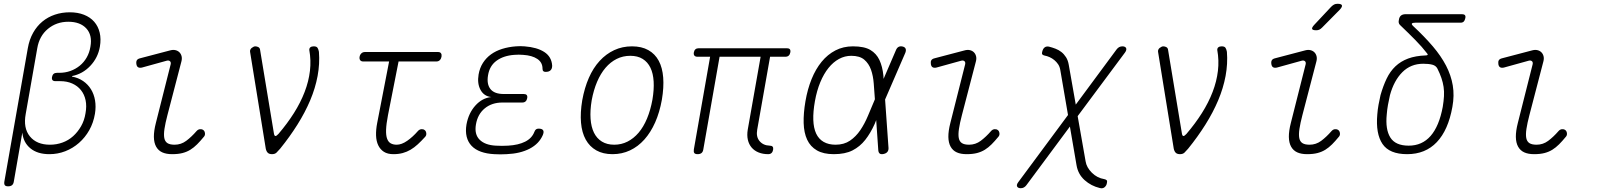

<svg xmlns="http://www.w3.org/2000/svg" viewBox="-20 -805 8440 1015"><path d="M23 180Q10 180 5.5 174Q1 168 3 155L127 -550Q135 -596 155 -631.5Q175 -667 204 -691Q233 -715 270 -727.5Q307 -740 349 -740Q391 -740 424 -727Q457 -714 478 -690Q499 -666 507 -632.5Q515 -599 508 -558Q498 -500 457.5 -457Q417 -414 361 -403V-400Q394 -394 419.5 -376.5Q445 -359 461 -333Q477 -307 482.5 -274Q488 -241 482 -204Q474 -156 452 -117Q430 -78 397.5 -49.5Q365 -21 325 -5.5Q285 10 241 10Q178 10 140.5 -21Q103 -52 98 -104L53 155Q51 168 43.5 174Q36 180 23 180ZM281 -420H293Q325 -420 352.5 -430Q380 -440 402 -458Q424 -476 438.5 -501.5Q453 -527 458 -558Q469 -619 436.5 -654.5Q404 -690 341 -690Q279 -690 233.5 -652.5Q188 -615 177 -550L116 -203Q102 -128 138 -84Q174 -40 244 -40Q279 -40 310.5 -51.5Q342 -63 366.5 -85Q391 -107 408.5 -137.5Q426 -168 432 -206Q439 -244 432.5 -275Q426 -306 408 -328.5Q390 -351 362 -363.5Q334 -376 298 -376H273Q262 -376 257.5 -381.5Q253 -387 255 -398Q257 -409 263.5 -414.5Q270 -420 281 -420Z M731 -448Q719 -445 711 -449Q703 -453 701 -466Q699 -479 703.5 -486.5Q708 -494 721 -497L877 -538Q894 -543 907 -540Q920 -537 928.5 -528.5Q937 -520 940 -507.5Q943 -495 939 -480L865 -196Q854 -154 849.5 -124Q845 -94 848.5 -75.5Q852 -57 865 -48.5Q878 -40 903 -40Q937 -40 964.5 -60.5Q992 -81 1019 -112Q1027 -121 1037 -122Q1047 -123 1054 -118Q1062 -113 1063.5 -101Q1065 -89 1057 -81Q1039 -59 1022 -42Q1005 -25 986.5 -13.5Q968 -2 945 4Q922 10 890 10Q859 10 838 0.5Q817 -9 805.5 -29.5Q794 -50 793.5 -81Q793 -112 804 -155L882 -464Q885 -476 878.5 -481.5Q872 -487 861 -484Z M1385 -19 1302 -531Q1301 -537 1303.5 -542.5Q1306 -548 1310.5 -551.5Q1315 -555 1320 -557.5Q1325 -560 1329 -560Q1339 -560 1346.5 -555.5Q1354 -551 1355 -541L1428 -100Q1430 -87 1435.5 -86Q1441 -85 1452 -97Q1499 -152 1534 -207.5Q1569 -263 1590.5 -319Q1612 -375 1618.5 -430.5Q1625 -486 1615 -541Q1615 -546 1616.5 -549.5Q1618 -553 1621.5 -555.5Q1625 -558 1629.5 -559Q1634 -560 1639 -560Q1654 -560 1659 -551.5Q1664 -543 1666 -531Q1671 -468 1659 -403.5Q1647 -339 1620 -275Q1593 -211 1552.5 -146.5Q1512 -82 1461 -19Q1450 -6 1441.5 2Q1433 10 1418 10Q1403 10 1395.5 2.5Q1388 -5 1385 -19Z M2296 -530Q2307 -530 2311.5 -523Q2316 -516 2314 -505Q2312 -494 2305 -487Q2298 -480 2287 -480H2087L2031 -196Q2022 -149 2021 -119Q2020 -89 2026.5 -71.5Q2033 -54 2046 -47Q2059 -40 2077 -40Q2103 -40 2132.5 -60.5Q2162 -81 2189 -112Q2197 -121 2207 -122Q2217 -123 2224 -118Q2232 -113 2233.5 -101Q2235 -89 2227 -81Q2207 -59 2188.5 -42Q2170 -25 2150.5 -13.5Q2131 -2 2109 4Q2087 10 2060 10Q2029 10 2009.5 -2.5Q1990 -15 1979.5 -37Q1969 -59 1968 -89Q1967 -119 1974 -155L2037 -480H1900Q1889 -480 1884 -487Q1879 -494 1881 -505Q1883 -516 1890.5 -523Q1898 -530 1909 -530Z M2899 -458Q2899 -450 2897 -444Q2895 -438 2890.5 -433.5Q2886 -429 2879.5 -427Q2873 -425 2864 -425Q2860 -425 2857 -426Q2854 -427 2852 -429Q2850 -431 2849 -434.5Q2848 -438 2848 -442Q2848 -475 2820.5 -493.5Q2793 -512 2745 -515Q2734 -516 2722 -516Q2710 -516 2699 -515Q2642 -511 2605 -484Q2568 -457 2560 -407Q2552 -361 2572.5 -334.5Q2593 -308 2644 -308H2749Q2760 -308 2764.5 -302.5Q2769 -297 2767 -286Q2765 -275 2758.5 -269Q2752 -263 2741 -263H2636Q2580 -263 2542.5 -232Q2505 -201 2496 -147Q2487 -95 2515.5 -66.5Q2544 -38 2601 -35Q2617 -34 2633.5 -34Q2650 -34 2666 -35Q2720 -38 2756 -56Q2792 -74 2805 -108Q2807 -113 2809 -116Q2811 -119 2813.5 -121Q2816 -123 2819.5 -124Q2823 -125 2827 -125Q2836 -125 2842 -123Q2848 -121 2851 -116.5Q2854 -112 2853.5 -106Q2853 -100 2850 -92Q2830 -45 2780 -19Q2730 7 2658 10Q2642 11 2625.5 11Q2609 11 2593 10Q2553 8 2522.5 -3Q2492 -14 2473 -34Q2454 -54 2447 -82.5Q2440 -111 2446 -147Q2457 -207 2493 -247Q2529 -287 2577 -292Q2539 -296 2520.5 -329.5Q2502 -363 2510 -411Q2516 -446 2533 -472.5Q2550 -499 2575.5 -517.5Q2601 -536 2634.5 -546.5Q2668 -557 2707 -560Q2718 -561 2730 -561Q2742 -561 2753 -560Q2819 -555 2857.5 -530Q2896 -505 2899 -458Z M3218 10Q3168 10 3132.5 -10Q3097 -30 3076.5 -67Q3056 -104 3051.5 -156.5Q3047 -209 3058 -275Q3070 -341 3093 -393.5Q3116 -446 3150 -483Q3184 -520 3227 -540Q3270 -560 3321 -560Q3372 -560 3407.5 -540Q3443 -520 3462.5 -483.5Q3482 -447 3486 -395Q3490 -343 3479 -278Q3467 -211 3443.5 -158Q3420 -105 3386.5 -67.5Q3353 -30 3310.5 -10Q3268 10 3218 10ZM3227 -40Q3265 -40 3297.5 -56.5Q3330 -73 3356 -103.5Q3382 -134 3400.5 -178.5Q3419 -223 3429 -278Q3438 -331 3435.5 -374Q3433 -417 3418.5 -447Q3404 -477 3377.5 -493.5Q3351 -510 3312 -510Q3273 -510 3240 -493.5Q3207 -477 3181 -446.5Q3155 -416 3136.5 -372.5Q3118 -329 3108 -275Q3099 -221 3102 -177.5Q3105 -134 3120 -103.5Q3135 -73 3162 -56.5Q3189 -40 3227 -40Z M4041 10Q4013 10 3990.5 1Q3968 -8 3953.5 -25Q3939 -42 3933.5 -66Q3928 -90 3933 -120L4001 -505H3784L3698 -15Q3696 -2 3688.5 4Q3681 10 3668 10Q3655 10 3650.5 4Q3646 -2 3648 -15L3734 -505H3667Q3656 -505 3651 -511Q3646 -517 3648 -528Q3650 -539 3656.5 -544.5Q3663 -550 3674 -550H4140Q4151 -550 4155.5 -544.5Q4160 -539 4158 -528Q4156 -517 4149.5 -511Q4143 -505 4132 -505H4051L3983 -120Q3976 -82 3995.5 -59Q4015 -36 4049 -35Q4060 -35 4064.5 -29.5Q4069 -24 4067 -13Q4065 -2 4058.5 4Q4052 10 4041 10Z M4677 -24Q4678 -11 4671.5 -2.5Q4665 6 4651 9Q4638 12 4631 7Q4624 2 4623 -11L4612 -170L4604 -150Q4582 -101 4554 -65.5Q4526 -30 4487 -10Q4448 10 4388 10Q4333 10 4298.5 -10Q4264 -30 4247 -66.5Q4230 -103 4228.5 -154.5Q4227 -206 4238 -270Q4249 -334 4270.5 -387Q4292 -440 4323.5 -478.5Q4355 -517 4396.5 -538.5Q4438 -560 4489 -560Q4549 -560 4581 -541Q4613 -522 4629 -488Q4645 -454 4650 -406Q4650 -397 4651 -388L4716 -539Q4721 -552 4730 -557Q4739 -562 4752 -559Q4764 -556 4767.5 -547.5Q4771 -539 4766 -526L4659 -279ZM4605 -280V-282Q4602 -323 4599 -363.5Q4596 -404 4584.5 -436.5Q4573 -469 4549 -489.5Q4525 -510 4480 -510Q4446 -510 4415.5 -493.5Q4385 -477 4360 -446Q4335 -415 4316.5 -370.5Q4298 -326 4288 -270Q4278 -214 4279.5 -171Q4281 -128 4294.5 -99Q4308 -70 4334 -55Q4360 -40 4397 -40Q4442 -40 4473.5 -61.5Q4505 -83 4528 -117Q4551 -151 4568.5 -193Q4586 -235 4603 -275Z M4931 -448Q4919 -445 4911 -449Q4903 -453 4901 -466Q4899 -479 4903.5 -486.5Q4908 -494 4921 -497L5077 -538Q5094 -543 5107 -540Q5120 -537 5128.5 -528.5Q5137 -520 5140 -507.5Q5143 -495 5139 -480L5065 -196Q5054 -154 5049.5 -124Q5045 -94 5048.5 -75.5Q5052 -57 5065 -48.5Q5078 -40 5103 -40Q5137 -40 5164.5 -60.5Q5192 -81 5219 -112Q5227 -121 5237 -122Q5247 -123 5254 -118Q5262 -113 5263.5 -101Q5265 -89 5257 -81Q5239 -59 5222 -42Q5205 -25 5186.5 -13.5Q5168 -2 5145 4Q5122 10 5090 10Q5059 10 5038 0.5Q5017 -9 5005.5 -29.5Q4994 -50 4993.5 -81Q4993 -112 5004 -155L5082 -464Q5085 -476 5078.5 -481.5Q5072 -487 5061 -484Z M5927 -527 5677 -191 5719 48Q5724 80 5752 108Q5780 136 5818 142Q5827 144 5830.5 148Q5834 152 5832 160Q5831 169 5827.5 175Q5824 181 5819 185Q5814 189 5808 190Q5802 191 5794 189Q5748 178 5713.5 147Q5679 116 5671 68L5636 -136L5406 174Q5400 182 5392.5 186Q5385 190 5376 190Q5370 190 5365 188Q5360 186 5357.5 182Q5355 178 5356 172Q5357 166 5363 158L5626 -197L5585 -436Q5582 -453 5573.5 -465.5Q5565 -478 5553.5 -487.5Q5542 -497 5528.5 -503Q5515 -509 5503 -511Q5494 -513 5490.5 -517Q5487 -521 5489 -529Q5491 -538 5494 -544Q5497 -550 5502 -554Q5507 -558 5513.5 -559Q5520 -560 5527 -558Q5543 -554 5560 -547.5Q5577 -541 5591 -530Q5605 -519 5615.5 -502.5Q5626 -486 5630 -462L5667 -252L5883 -544Q5889 -552 5896.5 -556Q5904 -560 5914 -560Q5920 -560 5925 -558Q5930 -556 5932.5 -552Q5935 -548 5934 -541.5Q5933 -535 5927 -527Z M6185 -19 6102 -531Q6101 -537 6103.5 -542.5Q6106 -548 6110.5 -551.5Q6115 -555 6120 -557.5Q6125 -560 6129 -560Q6139 -560 6146.5 -555.5Q6154 -551 6155 -541L6228 -100Q6230 -87 6235.5 -86Q6241 -85 6252 -97Q6299 -152 6334 -207.5Q6369 -263 6390.5 -319Q6412 -375 6418.5 -430.5Q6425 -486 6415 -541Q6415 -546 6416.5 -549.5Q6418 -553 6421.5 -555.5Q6425 -558 6429.5 -559Q6434 -560 6439 -560Q6454 -560 6459 -551.5Q6464 -543 6466 -531Q6471 -468 6459 -403.5Q6447 -339 6420 -275Q6393 -211 6352.5 -146.5Q6312 -82 6261 -19Q6250 -6 6241.5 2Q6233 10 6218 10Q6203 10 6195.5 2.5Q6188 -5 6185 -19Z M6731 -448Q6719 -445 6711 -449Q6703 -453 6701 -466Q6699 -479 6703.5 -486.5Q6708 -494 6721 -497L6877 -538Q6894 -543 6907 -540Q6920 -537 6928.5 -528.5Q6937 -520 6940 -507.5Q6943 -495 6939 -480L6865 -196Q6854 -154 6849.5 -124Q6845 -94 6848.5 -75.5Q6852 -57 6865 -48.5Q6878 -40 6903 -40Q6937 -40 6964.5 -60.5Q6992 -81 7019 -112Q7027 -121 7037 -122Q7047 -123 7054 -118Q7062 -113 7063.5 -101Q7065 -89 7057 -81Q7039 -59 7022 -42Q7005 -25 6986.5 -13.5Q6968 -2 6945 4Q6922 10 6890 10Q6859 10 6838 0.5Q6817 -9 6805.5 -29.5Q6794 -50 6793.5 -81Q6793 -112 6804 -155L6882 -464Q6885 -476 6878.5 -481.5Q6872 -487 6861 -484ZM6969 -659Q6961 -651 6954 -648Q6947 -645 6938 -645Q6919 -645 6916.5 -652Q6914 -659 6928 -674L7017 -769Q7025 -777 7032.5 -781Q7040 -785 7051 -785Q7071 -785 7074 -777Q7077 -769 7062 -753Z M7452 -666Q7511 -611 7554.5 -560Q7598 -509 7624.5 -458Q7651 -407 7660 -353.5Q7669 -300 7658 -240Q7636 -117 7575.5 -53.5Q7515 10 7419 10Q7325 10 7288.5 -44Q7252 -98 7261 -200Q7263 -226 7267.5 -251Q7272 -276 7278 -302Q7292 -351 7310.5 -389.5Q7329 -428 7357 -454.5Q7385 -481 7424 -495.5Q7463 -510 7517 -512Q7525 -512 7527 -515Q7529 -518 7524 -523Q7498 -557 7462 -593.5Q7426 -630 7381 -673Q7376 -678 7374.5 -684.5Q7373 -691 7375 -699Q7377 -715 7386 -722.5Q7395 -730 7411 -730H7709Q7720 -730 7724.5 -724.5Q7729 -719 7726 -708Q7724 -697 7718 -691Q7712 -685 7701 -685H7462Q7447 -685 7444 -680.5Q7441 -676 7452 -666ZM7579 -442Q7571 -458 7552 -463Q7533 -468 7504 -468Q7438 -468 7393.5 -423.5Q7349 -379 7328 -302Q7322 -276 7317.5 -251Q7313 -226 7311 -200Q7303 -121 7330 -78Q7357 -35 7427 -35Q7498 -35 7543 -86.5Q7588 -138 7607 -240Q7612 -270 7613.5 -296Q7615 -322 7611.5 -345.5Q7608 -369 7600 -392.5Q7592 -416 7579 -442Z M7931 -448Q7919 -445 7911 -449Q7903 -453 7901 -466Q7899 -479 7903.5 -486.5Q7908 -494 7921 -497L8077 -538Q8094 -543 8107 -540Q8120 -537 8128.5 -528.5Q8137 -520 8140 -507.5Q8143 -495 8139 -480L8065 -196Q8054 -154 8049.5 -124Q8045 -94 8048.5 -75.5Q8052 -57 8065 -48.5Q8078 -40 8103 -40Q8137 -40 8164.5 -60.5Q8192 -81 8219 -112Q8227 -121 8237 -122Q8247 -123 8254 -118Q8262 -113 8263.5 -101Q8265 -89 8257 -81Q8239 -59 8222 -42Q8205 -25 8186.5 -13.5Q8168 -2 8145 4Q8122 10 8090 10Q8059 10 8038 0.5Q8017 -9 8005.5 -29.5Q7994 -50 7993.5 -81Q7993 -112 8004 -155L8082 -464Q8085 -476 8078.5 -481.5Q8072 -487 8061 -484Z"/></svg>

Font: Maple Mono Thin
Style: Italic
Weight: 250
Italic angle: -10°
Monospace: yes
Designer: subframe7536
Version: Version 7.000